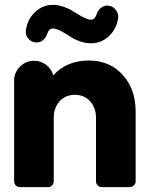

<svg xmlns="http://www.w3.org/2000/svg" viewBox="-20 -770 610 790"><path d="M375 -23.9V-285.2Q375 -327.1 350.6 -353.5Q326.2 -379.9 288.1 -379.9Q250 -379.9 225.6 -353.5Q201.2 -327.1 201.2 -285.2V-23.9Q201.2 -14.2 194.3 -7.1Q187.5 0 178.2 0H62Q52.2 0 45.2 -7.1Q38.1 -14.2 38.1 -23.9V-439Q38.1 -472.2 62.5 -496.1Q86.9 -520 121.1 -520Q147.9 -520 169.9 -503.2Q191.9 -486.3 199.2 -460Q253.9 -521 346.2 -521Q430.7 -521 484.4 -462.4Q538.1 -403.8 538.1 -311V-23.9Q538.1 -14.2 531 -7.1Q523.9 0 514.2 0H398.9Q389.2 0 382.1 -7.1Q375 -14.2 375 -23.9ZM377 -710Q381.3 -725.6 393.8 -736.3Q406.2 -747.1 421.9 -747.1Q441.9 -747.1 455.6 -730.5Q469.2 -713.9 465.8 -693.8Q458.5 -649.4 427.5 -620.6Q396.5 -591.8 354 -591.8Q333.5 -591.8 313 -598.6Q292.5 -605.5 282.2 -611.3Q272 -617.2 253.9 -628.9Q216.8 -652.8 198.2 -652.8Q181.6 -652.8 174.8 -631.8Q169.4 -615.7 157.7 -605.5Q146 -595.2 130.9 -595.2Q109.9 -595.2 96.2 -611.6Q82.5 -627.9 86.9 -647.9Q93.8 -691.9 124.8 -720.9Q155.8 -750 198.2 -750Q218.8 -750 239.5 -742.9Q260.3 -735.8 269.8 -730.2Q279.3 -724.6 299.8 -711.9Q336.4 -689 354 -689Q370.1 -689 377 -710Z"/></svg>

Font: LT Saeada
Style: Bold
Weight: 700
Designer: Daniel Lyons
Foundry: LyonsType
Version: Version 1.001